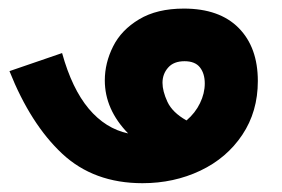

<svg xmlns="http://www.w3.org/2000/svg" viewBox="-20 -410 640 436"><path d="M1.5 -248.5 121 -289.5Q143.5 -208.5 181.5 -163.2Q219.5 -118 271 -107Q218 -161.5 218 -227.5Q218 -267 236.8 -304.5Q255.5 -342 296 -366.2Q336.5 -390.5 397.5 -390.5Q478.5 -390.5 522 -346.5Q565.5 -302.5 565.5 -226Q565.5 -156.5 530.2 -103.8Q495 -51 435 -22.5Q375 6 303.5 6Q193 6 121.2 -61Q49.5 -128 1.5 -248.5ZM403.5 -136.5Q423.5 -153.5 434.2 -175.8Q445 -198 445 -220.5Q445 -243 434 -257Q423 -271 399 -271Q374.5 -271 361.8 -256.5Q349 -242 349 -222Q349 -203 360.2 -178.8Q371.5 -154.5 403.5 -136.5Z"/></svg>

Font: JuliaMono ExtraBold
Style: Italic
Weight: 800
Italic angle: -9°
Monospace: yes
Designer: cormullion
Foundry: corm
Version: Version 0.057; ttfautohint (v1.8.4)